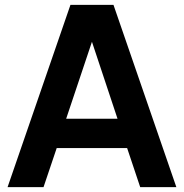

<svg xmlns="http://www.w3.org/2000/svg" viewBox="-20 -765 752 785"><path d="M268 -745H444L701 0H553.2L499.8 -159.5H211.8L158 0H11ZM460.5 -279.5 337.2 -650.5H374.8L250.5 -279.5Z"/></svg>

Font: Trafiko Sans Variable
Style: Regular
Weight: 400
Designer: Gumpita Rahayu / Trafiko
Foundry: Tokotype / Trafiko
Version: Version 0.001;FEAKit 1.0